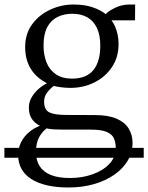

<svg xmlns="http://www.w3.org/2000/svg" viewBox="-52 -573 658 851"><path d="M585 82.5V126H-32.5V82.5ZM251 258Q197.5 258 155.8 248.2Q114 238.5 85.8 220Q57.5 201.5 43 175Q28.5 148.5 28.5 115Q28.5 83 41.5 57.2Q54.5 31.5 76.5 13Q98.5 -5.5 125 -15.5Q102.5 -26.5 89.2 -46Q76 -65.5 76 -96.5Q76 -120 87.8 -140.8Q99.5 -161.5 117.8 -177.8Q136 -194 156.5 -204Q107.5 -229 83.5 -269.5Q59.5 -310 59.5 -364Q59.5 -423.5 90.8 -465.8Q122 -508 171.2 -530.5Q220.5 -553 273.5 -553Q322 -553 357.8 -541Q393.5 -529 416.5 -510.5Q427.5 -523.5 457.8 -538.2Q488 -553 521.5 -553H547L546.5 -483H442Q451 -471.5 458 -455.5Q465 -439.5 469.2 -420.2Q473.5 -401 473.5 -378.5Q473.5 -319 444 -275.2Q414.5 -231.5 366 -207.5Q317.5 -183.5 260.5 -183.5Q241 -183.5 222 -185.8Q203 -188 186 -192Q170.5 -180.5 157 -163Q143.5 -145.5 143.5 -122.5Q143.5 -86.5 166.5 -75Q189.5 -63.5 242.5 -63.5L369.5 -63Q427.5 -63 464 -47.2Q500.5 -31.5 518 -3.8Q535.5 24 535.5 60.5Q535.5 103 514.2 138.8Q493 174.5 454.8 201.2Q416.5 228 364.8 243Q313 258 251 258ZM258 216Q313 216 359.2 199.2Q405.5 182.5 433.2 152.8Q461 123 461 83.5Q461 59 453 40.5Q445 22 421.2 11.8Q397.5 1.5 350.5 1.5H229.5Q207 1.5 188 0.5Q169 -0.5 154.5 -4Q133 12.5 120.2 37.5Q107.5 62.5 107.5 100.5Q107.5 138 123.8 163.5Q140 189 173.2 202.5Q206.5 216 258 216ZM267.5 -224.5Q330.5 -224.5 361.5 -262Q392.5 -299.5 392.5 -371Q392.5 -417 377.8 -448.5Q363 -480 335.5 -496Q308 -512 269 -512Q231.5 -512 202.8 -497.8Q174 -483.5 157.5 -452.8Q141 -422 141 -371.5Q141 -329.5 154.2 -296.2Q167.5 -263 195.8 -243.8Q224 -224.5 267.5 -224.5Z"/></svg>

Font: Merriweather 60pt Light
Style: Regular
Weight: 300
Version: Version 2.100